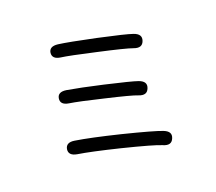

<svg xmlns="http://www.w3.org/2000/svg" viewBox="-126 -927 1252 1111"><g transform="rotate(-20 500.0 -371.0)"><path d="M764 -14Q748 25 700 4Q656 -15 463 -63Q295 -104 217 -116Q165 -125 171 -164Q178 -203 229 -195Q320 -181 496 -138Q684 -91 732 -72Q781 -53 764 -14ZM729 -335Q714 -296 666 -315Q632 -329 473 -366Q327 -401 273 -409Q221 -417 227 -456Q233 -494 285 -486Q363 -473 499 -442Q660 -405 696 -392Q745 -374 729 -335ZM796 -603Q782 -563 733 -581Q692 -596 525 -633Q366 -669 319 -675Q268 -682 272 -720Q277 -758 329 -752Q391 -744 551 -710Q722 -673 761 -659Q810 -642 796 -603Z"/></g></svg>

Font: Resource Han Rounded HK
Style: Regular
Weight: 400
Designer: Cyano Hao (round all glyphs); Ryoko NISHIZUKA  (kana, bopomofo & ideographs); Paul D. Hunt (Latin, Greek & Cyrillic); Sa
Foundry: Cyano Hao
Version: 0.990